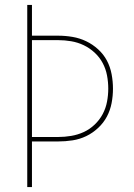

<svg xmlns="http://www.w3.org/2000/svg" viewBox="-20 -755 540 775"><path d="M90 0V-735H109V-611H214Q244 -611 273 -606Q302 -601 328 -588.5Q354 -576 376 -556Q398 -536 411.5 -510.5Q425 -485 430.5 -455.5Q436 -426 436 -397Q436 -368 430.5 -339Q425 -310 411.5 -284.5Q398 -259 376 -238.5Q354 -218 328 -205.5Q302 -193 273 -188.5Q244 -184 214 -184H109V0ZM109 -202H214Q241 -202 267.5 -206.5Q294 -211 318 -222Q342 -233 362 -252Q382 -271 394.5 -294.5Q407 -318 412 -344.5Q417 -371 417 -397Q417 -424 412 -450.5Q407 -477 394.5 -500.5Q382 -524 362 -542.5Q342 -561 318 -572.5Q294 -584 267.5 -588.5Q241 -593 214 -593H109Z"/></svg>

Font: Iosevka Thin
Style: Regular
Weight: 100
Monospace: yes
Designer: Belleve Invis
Foundry: Belleve Invis
Version: Version 32.5.0; ttfautohint (v1.8.4)